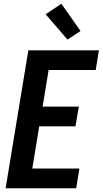

<svg xmlns="http://www.w3.org/2000/svg" viewBox="-20 -1003 547 1023"><path d="M10 0 131 -735H507L490 -630H239L207 -435H400L382 -330H189L152 -105H403L386 0ZM340 -792 223 -927 307 -983 409 -838Z"/></svg>

Font: Iosevka Term Curly Extrabold
Style: Italic
Weight: 800
Italic angle: -9°
Designer: Belleve Invis
Foundry: Belleve Invis
Version: Version 32.3.0